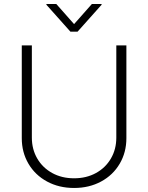

<svg xmlns="http://www.w3.org/2000/svg" viewBox="-20 -936 747 968"><path d="M617.2 -707V-239.3Q617.2 -168 583.5 -110.6Q549.8 -53.2 489.7 -20.8Q429.7 11.7 353.5 11.7Q277.3 11.7 217.3 -20.8Q157.2 -53.2 123.5 -110.6Q89.8 -168 89.8 -239.3V-707H140.6V-242.2Q140.6 -183.6 167.7 -137Q194.8 -90.3 243.2 -63.7Q291.5 -37.1 353.5 -37.1Q415.5 -37.1 463.9 -63.7Q512.2 -90.3 539.3 -137Q566.4 -183.6 566.4 -242.2V-707ZM353.5 -814.5 443.4 -916H492.2V-912.1L371.1 -776.4H335L213.9 -912.1V-916H263.7Z"/></svg>

Font: Pretendard JP ExtraLight
Style: Regular
Weight: 200
Designer: Base glyphs from Inter by Rasmus Andersson; Hangeul glyphs from Noto Sans CJK(Source Han Sans) by Jang Soo-young and Kan
Foundry: Kil Hyung-jin
Version: Version 1.309